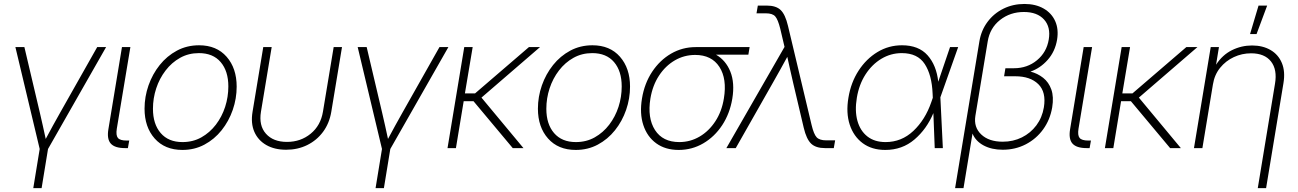

<svg xmlns="http://www.w3.org/2000/svg" viewBox="-20 -756 6623 980"><path d="M149.9 204.1 182.6 4.4 58.6 -515.6H104.5L183.1 -182.1Q190.9 -148.9 198.5 -114.7Q206.1 -80.6 213.4 -46.9Q231.4 -80.6 250 -114.7Q268.6 -148.9 287.6 -182.1L476.1 -515.6H521.5L225.1 4.4L192.4 204.1Z M618.7 0Q565.9 0 545.4 -23.2Q524.9 -46.4 533.2 -96.2L602.5 -515.6H645.5L576.2 -99.1Q570.8 -65.4 581.8 -52Q592.8 -38.6 626.5 -38.6H639.6L632.8 0Z M911.1 9.3Q821.3 9.3 769.5 -49.1Q717.8 -107.4 717.8 -201.2Q717.8 -262.2 738 -320.1Q758.3 -377.9 795.2 -424.1Q832 -470.2 883.1 -497.6Q934.1 -524.9 996.1 -524.9Q1085.4 -524.9 1136.7 -466.3Q1188 -407.7 1188 -314Q1188 -252.9 1168 -195.1Q1147.9 -137.2 1111.1 -91.1Q1074.2 -44.9 1023.4 -17.8Q972.7 9.3 911.1 9.3ZM911.6 -30.8Q964.8 -30.8 1007.8 -54.9Q1050.8 -79.1 1081.8 -119.6Q1112.8 -160.2 1129.2 -210.7Q1145.5 -261.2 1145.5 -314.9Q1145.5 -393.1 1106.4 -439Q1067.4 -484.9 995.1 -484.9Q942.4 -484.9 899.4 -460.9Q856.4 -437 825.2 -396.2Q793.9 -355.5 777.3 -304.9Q760.7 -254.4 760.7 -200.7Q760.7 -122.6 800.3 -76.7Q839.8 -30.8 911.6 -30.8Z M1440.4 8.3Q1381.3 8.3 1339.4 -15.6Q1297.4 -39.6 1278.3 -83Q1259.3 -126.5 1269 -185.1L1323.7 -515.6H1366.7L1312 -186Q1300.3 -115.2 1337.4 -73.5Q1374.5 -31.7 1444.8 -31.7Q1514.6 -31.7 1565.7 -73.5Q1616.7 -115.2 1628.4 -186L1683.1 -515.6H1725.6L1670.9 -185.1Q1661.1 -126.5 1628.9 -83Q1596.7 -39.6 1548.1 -15.6Q1499.5 8.3 1440.4 8.3Z M1897 204.1 1929.7 4.4 1805.7 -515.6H1851.6L1930.2 -182.1Q1938 -148.9 1945.6 -114.7Q1953.1 -80.6 1960.4 -46.9Q1978.5 -80.6 1997.1 -114.7Q2015.6 -148.9 2034.7 -182.1L2223.1 -515.6H2268.6L1972.2 4.4L1939.5 204.1Z M2392.6 -515.6 2353 -279.3H2404.8L2679.7 -515.6H2736.3L2437.5 -257.8L2651.9 0H2597.2L2397 -239.3H2346.7L2307.1 0H2264.2L2349.6 -515.6Z M2918.9 9.3Q2829.1 9.3 2777.3 -49.1Q2725.6 -107.4 2725.6 -201.2Q2725.6 -262.2 2745.8 -320.1Q2766.1 -377.9 2803 -424.1Q2839.8 -470.2 2890.9 -497.6Q2941.9 -524.9 3003.9 -524.9Q3093.3 -524.9 3144.5 -466.3Q3195.8 -407.7 3195.8 -314Q3195.8 -252.9 3175.8 -195.1Q3155.8 -137.2 3118.9 -91.1Q3082 -44.9 3031.2 -17.8Q2980.5 9.3 2918.9 9.3ZM2919.4 -30.8Q2972.7 -30.8 3015.6 -54.9Q3058.6 -79.1 3089.6 -119.6Q3120.6 -160.2 3137 -210.7Q3153.3 -261.2 3153.3 -314.9Q3153.3 -393.1 3114.3 -439Q3075.2 -484.9 3002.9 -484.9Q2950.2 -484.9 2907.2 -460.9Q2864.3 -437 2833 -396.2Q2801.8 -355.5 2785.2 -304.9Q2768.6 -254.4 2768.6 -200.7Q2768.6 -122.6 2808.1 -76.7Q2847.7 -30.8 2919.4 -30.8Z M3444.3 9.3Q3376 9.3 3329.6 -24.4Q3283.2 -58.1 3263.7 -117.4Q3244.1 -176.8 3256.8 -253.4Q3269.5 -330.6 3308.6 -389.6Q3347.7 -448.7 3405.3 -482.2Q3462.9 -515.6 3531.2 -515.6H3806.2L3799.8 -477.1H3634.3Q3684.6 -448.2 3707.8 -390.6Q3731 -333 3717.8 -252.4Q3705.1 -176.3 3666.3 -117.2Q3627.4 -58.1 3569.8 -24.4Q3512.2 9.3 3444.3 9.3ZM3528.3 -475.6Q3472.2 -475.6 3424.3 -447.8Q3376.5 -419.9 3343.8 -370.1Q3311 -320.3 3299.8 -253.4Q3283.7 -153.8 3323.2 -92.3Q3362.8 -30.8 3447.3 -30.8Q3502.9 -30.8 3550.8 -58.8Q3598.6 -86.9 3631.3 -137Q3664.1 -187 3674.8 -253.4Q3691.4 -353.5 3651.9 -414.6Q3612.3 -475.6 3528.3 -475.6Z M3687.5 0 3984.4 -516.6 3962.4 -609.9Q3950.7 -656.7 3936.8 -672.4Q3922.9 -688 3889.2 -688H3841.3L3848.1 -727.5H3893.6Q3940.9 -727.5 3964.6 -704.8Q3988.3 -682.1 4002 -624L4122.6 -117.7Q4133.8 -70.8 4148.4 -55.2Q4163.1 -39.6 4197.3 -39.6H4242.7L4235.8 0H4191.4Q4144 0 4120.1 -22.9Q4096.2 -45.9 4082.5 -103.5L4028.3 -333.5Q4020.5 -366.7 4013.2 -399.7Q4005.9 -432.6 3998.5 -465.8Q3980.5 -432.6 3961.9 -399.4Q3943.4 -366.2 3924.8 -333.5L3735.4 0Z M4498.5 9.3Q4430.2 9.3 4383.5 -25.1Q4336.9 -59.6 4317.1 -119.9Q4297.4 -180.2 4310.5 -257.3Q4323.2 -335 4362.3 -395.3Q4401.4 -455.6 4458.5 -490.2Q4515.6 -524.9 4584 -524.9Q4668.9 -524.9 4714.4 -473.9Q4759.8 -422.9 4769 -338.9L4829.1 -515.6H4870.6L4779.8 -259.3L4792.5 0H4751L4744.1 -178.7Q4710 -97.2 4647.5 -43.9Q4585 9.3 4498.5 9.3ZM4741.2 -256.8 4740.2 -278.3Q4736.3 -373.5 4700 -429.2Q4663.6 -484.9 4583 -484.9Q4526.9 -484.9 4478.8 -456.1Q4430.7 -427.2 4397.7 -376Q4364.7 -324.7 4353.5 -257.3Q4342.3 -190.4 4356.4 -139.4Q4370.6 -88.4 4407.2 -59.6Q4443.8 -30.8 4500 -30.8Q4581.5 -30.8 4642.1 -87.9Q4702.6 -145 4733.4 -234.4Z M4855 204.1 4979 -544.9Q4988.3 -601.1 5020.5 -644.3Q5052.7 -687.5 5101.6 -711.7Q5150.4 -735.8 5209 -735.8Q5266.1 -735.8 5306.9 -712.4Q5347.7 -689 5366 -647.9Q5384.3 -606.9 5375.5 -553.2Q5365.2 -492.7 5327.4 -450.2Q5289.6 -407.7 5239.7 -390.6Q5275.9 -381.3 5304.4 -358.9Q5333 -336.4 5346.2 -299.1Q5359.4 -261.7 5350.6 -208Q5339.8 -144.5 5304.4 -95.7Q5269 -46.9 5215.6 -19.3Q5162.1 8.3 5098.1 8.3Q5042 8.3 5001 -13.4Q4960 -35.2 4943.8 -74.2L4897.9 204.1ZM5098.1 -32.7Q5151.4 -32.7 5195.8 -54.7Q5240.2 -76.7 5269.8 -116.2Q5299.3 -155.8 5308.1 -208Q5320.8 -286.1 5279.8 -326.4Q5238.8 -366.7 5162.1 -366.7H5105L5111.8 -407.7H5155.3Q5223.6 -407.7 5272.9 -448.5Q5322.3 -489.3 5333 -554.2Q5343.8 -617.7 5309.1 -656.2Q5274.4 -694.8 5206.1 -694.8Q5136.2 -694.8 5084.5 -654.1Q5032.7 -613.3 5021.5 -544.9L4958.5 -164.6Q4949.2 -106.9 4988.3 -69.8Q5027.3 -32.7 5098.1 -32.7Z M5527.3 0Q5474.6 0 5454.1 -23.2Q5433.6 -46.4 5441.9 -96.2L5511.2 -515.6H5554.2L5484.9 -99.1Q5479.5 -65.4 5490.5 -52Q5501.5 -38.6 5535.2 -38.6H5548.3L5541.5 0Z M5748 -515.6 5708.5 -279.3H5760.3L6035.2 -515.6H6091.8L5793 -257.8L6007.3 0H5952.6L5752.4 -239.3H5702.1L5662.6 0H5619.6L5705.1 -515.6Z M6170.9 -324.7 6117.2 0H6074.2L6159.7 -515.6H6201.7L6187 -425.8Q6219.2 -475.6 6267.8 -499.8Q6316.4 -523.9 6370.6 -523.9Q6425.3 -523.9 6465.1 -500.7Q6504.9 -477.5 6522.9 -434.3Q6541 -391.1 6530.8 -330.6L6442.4 204.1H6399.9L6487.8 -328.6Q6500 -400.9 6467.3 -442.4Q6434.6 -483.9 6365.7 -483.9Q6319.3 -483.9 6277.8 -464.6Q6236.3 -445.3 6207.5 -409.7Q6178.7 -374 6170.9 -324.7ZM6360.4 -582 6403.8 -727.5H6447.8L6393.6 -582Z"/></svg>

Font: Inter Display ExtraLight
Style: Italic
Weight: 200
Italic angle: -9.39999°
Designer: Rasmus Andersson
Foundry: rsms
Version: Version 4.000;git-a52131595